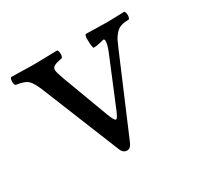

<svg xmlns="http://www.w3.org/2000/svg" viewBox="-103 -571 728 699"><g transform="rotate(-30 261.0 -221.5)"><path d="M329 -385Q324 -390 324 -426Q324 -438 329 -443Q340 -443 372 -442Q404 -441 421 -441Q435 -441 458.5 -442Q482 -443 491 -443Q496 -438 496 -426Q496 -415 491 -410Q471 -410 457.5 -405.5Q444 -401 433.5 -388.5Q423 -376 419 -367.5Q415 -359 405 -336L272 -23Q263 0 248 0Q231 0 223 -21L95 -337Q79 -378 65.5 -391.5Q52 -405 15 -410Q10 -415 10 -426Q10 -438 15 -443Q30 -443 60.5 -442Q91 -441 108 -441Q124 -441 158 -442Q192 -443 209 -443Q214 -438 214 -426Q214 -415 209 -410Q185 -406 175.5 -400.5Q166 -395 166 -385Q166 -376 178 -343L250 -150Q262 -118 269 -118Q275 -118 287 -147L368 -343Q379 -370 379 -385Q379 -393 374 -393Q372 -393 357 -389Q342 -385 329 -385Z"/></g></svg>

Font: Pochaevsk Unicode
Style: Normal
Weight: 400
Version: Version 1.1